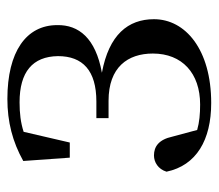

<svg xmlns="http://www.w3.org/2000/svg" viewBox="-56 -521 592 520"><g transform="rotate(-90 240.0 -261.0)"><path d="M221 15C366 15 448 -55 448 -140C448 -210 406 -262 303 -281C397 -298 433 -344 432 -402C432 -486 360 -537 232 -537C170 -537 116 -523 64 -494L73 -368H114L143 -493C168 -501 193 -504 223 -504C305 -504 347 -469 348 -400C348 -333 309 -296 225 -296H180V-263H227C318 -263 355 -211 355 -143C355 -64 302 -15 217 -15C191 -15 169 -17 148 -23L130 -90C122 -127 103 -140 79 -140C61 -140 42 -129 35 -106C52 -25 121 15 221 15Z"/></g></svg>

Font: Noto Serif TC Medium
Style: Regular
Weight: 500
Designer: Ryoko NISHIZUKA 西塚涼子 (kana & ideographs); Frank Grießhammer (Latin, Greek & Cyrillic); Wenlong ZHANG 张文龙 (bopomofo); San
Foundry: Adobe
Version: Version 2.001;hotconv 1.1.0;makeotfexe 2.6.0